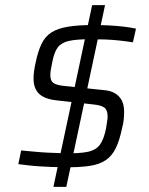

<svg xmlns="http://www.w3.org/2000/svg" viewBox="-20 -716 577 744"><path d="M227 -68Q204 -68 179.5 -69Q155 -70 132 -71.5Q109 -73 88 -75.5Q67 -78 51 -80L62 -133Q86 -131 111 -128.5Q136 -126 165 -124.5Q194 -123 230 -122Q290 -121 321.5 -128Q353 -135 368 -156.5Q383 -178 391 -219Q393 -234 395 -245Q397 -256 397 -265Q397 -289 385 -298.5Q373 -308 344 -311L200 -327Q153 -332 131.5 -352.5Q110 -373 110 -411Q110 -425 112 -440Q114 -455 118 -473Q127 -517 141 -546Q155 -575 179.5 -590.5Q204 -606 243.5 -612.5Q283 -619 342 -619Q374 -619 402.5 -617.5Q431 -616 457.5 -613Q484 -610 507 -605L495 -552Q470 -556 442.5 -559Q415 -562 386.5 -563Q358 -564 330 -564Q277 -564 247.5 -557.5Q218 -551 204 -532.5Q190 -514 183 -477Q179 -458 177 -446Q175 -434 175 -425Q175 -403 187 -394.5Q199 -386 228 -383L381 -367Q408 -365 425.5 -354.5Q443 -344 452 -326.5Q461 -309 461 -283Q461 -270 459.5 -253.5Q458 -237 453 -219Q443 -171 428.5 -141.5Q414 -112 390 -95.5Q366 -79 326.5 -73Q287 -67 227 -68ZM187 8 337 -696H387L237 8Z"/></svg>

Font: Saira Thin Light
Style: Italic
Weight: 300
Italic angle: -12°
Version: Version 1.101